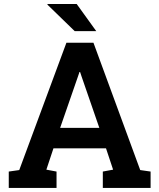

<svg xmlns="http://www.w3.org/2000/svg" viewBox="-20 -920 780 940"><path d="M22.9 0V-80.1L74.2 -87.4L305.2 -710.9H437.5L666.5 -87.4L717.3 -80.1V0H483.4V-80.1L533.7 -89.4L499 -193.8H241.7L207 -89.4L256.8 -80.1V0ZM274.4 -293.9H466.3L378.9 -546.9L372.1 -567.4H369.1L361.8 -545.9ZM451.2 -767.6H345.7L211.9 -897.5L212.9 -900.4H355.5Z"/></svg>

Font: Roboto Slab SemiBold
Style: Regular
Weight: 600
Designer: Google
Version: Version 2.001; ttfautohint (v1.8.3)